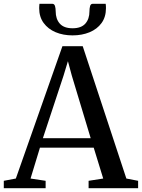

<svg xmlns="http://www.w3.org/2000/svg" viewBox="-34 -992 748 1012"><path d="M49.5 -51 295 -748.5H402L632 -51L694 -39V0H433V-39L510 -51L460 -213.5H176.5L127 -51L206.5 -39V0H-14V-39ZM444 -263.5 344.5 -593.5 324 -669.5 300.5 -592 192 -263.5ZM241.5 -972Q252.5 -972 256 -959.8Q259.5 -947.5 259.5 -932.5Q259.5 -892 281.2 -867.5Q303 -843 348.5 -843Q394 -843 415.8 -867.5Q437.5 -892 437.5 -932.5Q437.5 -947.5 440.8 -959.8Q444 -972 455 -972H523Q524 -967 524.2 -961Q524.5 -955 524.5 -949Q524.5 -902.5 501.2 -870.5Q478 -838.5 438 -822Q398 -805.5 348.5 -805.5Q299 -805.5 259.2 -822.2Q219.5 -839 196 -871Q172.5 -903 172.5 -949Q172.5 -955 173 -961Q173.5 -967 174 -972Z"/></svg>

Font: Merriweather 60pt
Style: Regular
Weight: 400
Version: Version 2.100